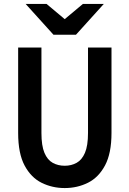

<svg xmlns="http://www.w3.org/2000/svg" viewBox="-20 -941 656 973"><path d="M308 12Q245 12 191.2 -14.5Q137.5 -41 104.8 -102Q72 -163 72 -267V-700H190V-267Q190 -202.5 205.2 -166.5Q220.5 -130.5 247.2 -115.8Q274 -101 308 -101Q341.5 -101 368.2 -115.8Q395 -130.5 410.5 -166.5Q426 -202.5 426 -267V-700H545V-267Q545 -164.5 512.5 -103.2Q480 -42 426 -15Q372 12 308 12ZM251 -765 110 -921H216L308 -844L400 -921H506L365 -765Z"/></svg>

Font: Overpass Mono Light
Style: Regular
Weight: 300
Monospace: yes
Designer: Delve Withrington, Dave Bailey
Foundry: Delve Fonts LLC
Version: Version 4.000